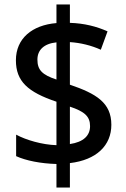

<svg xmlns="http://www.w3.org/2000/svg" viewBox="-20 -779 564 857"><path d="M232 -47V58H292V-51C411 -65 477 -130 477 -222C477 -321 409 -361 292 -401V-591C340 -588 388 -576 430 -557L460 -639C411 -661 356 -675 292 -677V-759H232V-676C123 -667 51 -607 51 -510C51 -416 104 -368 232 -325V-131C168 -133 96 -154 52 -178V-82C96 -62 161 -49 232 -47ZM232 -590V-424C168 -445 147 -467 147 -513C147 -555 175 -584 232 -590ZM292 -136V-303C358 -281 382 -259 382 -216C382 -174 353 -145 292 -136Z"/></svg>

Font: Noto Sans Arabic UI SmCn Md
Style: Regular
Weight: 500
Width: 4
Designer: Monotype Design Team, Nadine Chahine and Nizar Qandah
Foundry: Monotype Imaging Inc.
Version: Version 2.010